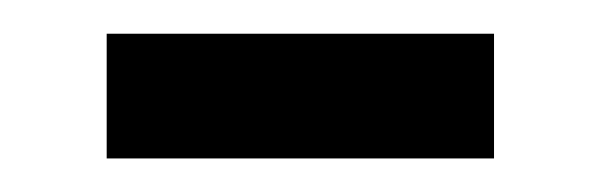

<svg xmlns="http://www.w3.org/2000/svg" viewBox="-20 -298 360 115"><path d="M43.9 -203.1V-277.8H275.9V-203.1Z"/></svg>

Font: BabelStone Ogham
Style: Regular
Weight: 400
Designer: Andrew West
Foundry: BabelStone
Version: Version 2.02 March 14, 2022